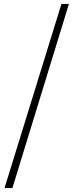

<svg xmlns="http://www.w3.org/2000/svg" viewBox="-20 -783 373 975"><path d="M3 172 292 -763H330L43 172Z"/></svg>

Font: Noto Serif TC
Style: Regular
Weight: 200
Designer: Ryoko NISHIZUKA 西塚涼子 (kana & ideographs); Frank Grießhammer (Latin, Greek & Cyrillic); Wenlong ZHANG 张文龙 (bopomofo); San
Foundry: Adobe
Version: Version 2.001;hotconv 1.1.0;makeotfexe 2.6.0